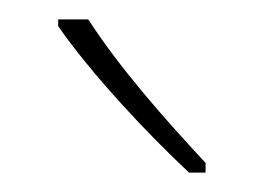

<svg xmlns="http://www.w3.org/2000/svg" viewBox="-20 -835 272 198"><path d="M71 -815H40V-808C74 -759 132 -697 175 -657H192V-667C151 -711 104 -764 71 -815Z"/></svg>

Font: Noto Sans Tamil UI Condensed Thin
Style: Regular
Weight: 100
Width: 3
Designer: Jelle Bosma - Monotype Design Team
Foundry: Monotype Imaging Inc.
Version: Version 2.004